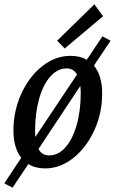

<svg xmlns="http://www.w3.org/2000/svg" viewBox="-26 -767 531 887"><path d="M408 -464Q446 -418 446 -335Q446 -244 409.5 -164.5Q373 -85 312.5 -37Q252 11 182 11Q137 11 105 -9L32 100L-6 80L72 -38Q36 -85 36 -164Q36 -254 72.5 -334Q109 -414 169.5 -461.5Q230 -509 300 -509Q344 -509 375 -491L447 -599L485 -579ZM347 -338Q347 -350 345 -370L152 -79Q167 -49 201 -49Q243 -49 276 -86Q309 -123 328 -189Q347 -255 347 -338ZM137 -134 330 -423Q313 -451 282 -451Q240 -451 206.5 -413.5Q173 -376 154.5 -309.5Q136 -243 136 -161Q136 -143 137 -134ZM238 -579 410 -747 450 -692 273 -543Z"/></svg>

Font: Andada Pro Medium
Style: Italic
Weight: 500
Italic angle: -7°
Designer: Carolina Giovagnoli
Foundry: Huerta Tipografica
Version: Version 3.005; ttfautohint (v1.8.4)